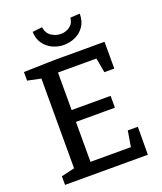

<svg xmlns="http://www.w3.org/2000/svg" viewBox="-161 -1007 940 1111"><g transform="rotate(-20 308.5 -451.5)"><path d="M494 -172H556L555 0H45V-53L142 -76L127 -54V-643L141 -622L45 -642V-695L227 -700H543V-535H482L463 -640L483 -625H212L229 -642V-377L212 -394H469V-321H212L229 -341V-58L212 -75H496L475 -58ZM317 -763Q282 -763 249 -778Q216 -793 194.5 -823Q173 -853 172 -896L232 -903Q237 -865 264 -847Q291 -829 322 -829Q353 -829 377.5 -846.5Q402 -864 405 -899L464 -902Q464 -856 443 -825Q422 -794 388 -778.5Q354 -763 317 -763Z"/></g></svg>

Font: Bitter Thin Medium
Style: Regular
Weight: 500
Version: Version 3.021